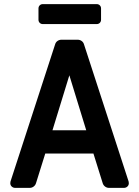

<svg xmlns="http://www.w3.org/2000/svg" viewBox="-20 -913 677 933"><path d="M30 -23Q30 -28 31 -31L248 -698Q251 -708 259.5 -714Q268 -720 279 -720H357Q368 -720 376.5 -714Q385 -708 388 -698L605 -31Q606 -28 606 -23Q606 -13 599 -6.5Q592 0 582 0H510Q499 0 490.5 -6.5Q482 -13 479 -23L434 -167H200L155 -23Q152 -13 143.5 -6.5Q135 0 124 0H54Q44 0 37 -6.5Q30 -13 30 -23ZM399 -280 317 -547 235 -280ZM167 -817V-872Q167 -881 173 -887Q179 -893 188 -893H450Q459 -893 465 -887Q471 -881 471 -872V-817Q471 -808 465 -802Q459 -796 450 -796H188Q179 -796 173 -802Q167 -808 167 -817Z"/></svg>

Font: Miriam Libre
Style: Bold
Weight: 700
Designer: Michal Sahar
Foundry: Hagilda
Version: Version 1.001